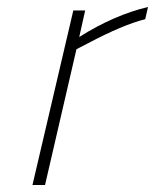

<svg xmlns="http://www.w3.org/2000/svg" viewBox="-20 -530 444 550"><path d="M73 0 190 -500H224L207 -424Q307 -487 404 -510L396 -475Q332 -459 232 -406L199 -389L109 0Z"/></svg>

Font: TitilliumWebThinItalic
Style: Thin Italic
Weight: 200
Italic angle: -13°
Version: Version 1.001;PS 57.000;hotconv 1.0.70;makeotf.lib2.5.55311